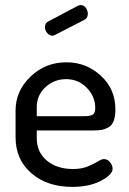

<svg xmlns="http://www.w3.org/2000/svg" viewBox="-20 -724 505 752"><path d="M310 -646 197 -588Q189 -584 186 -584Q174 -584 165 -594.5Q156 -605 156 -618Q156 -633 169 -640L286 -702Q292 -704 296 -704Q308 -704 316 -693.5Q324 -683 324 -670Q324 -653 310 -646ZM240 -480Q318 -480 375 -427.5Q432 -375 432 -296Q432 -267 425 -249.5Q418 -232 403.5 -224.5Q389 -217 376.5 -215Q364 -213 343 -213H124V-183Q124 -128 163.5 -95Q203 -62 266 -62Q299 -62 323.5 -72Q348 -82 363 -91.5Q378 -101 387 -101Q401 -101 411 -88.5Q421 -76 421 -63Q421 -40 375.5 -16Q330 8 263 8Q165 8 103 -45.5Q41 -99 41 -186V-291Q41 -368 99.5 -424Q158 -480 240 -480ZM124 -269H309Q335 -269 344 -275.5Q353 -282 353 -301Q353 -346 320 -380Q287 -414 239 -414Q192 -414 158 -382.5Q124 -351 124 -305Z"/></svg>

Font: Dosis
Style: Medium
Weight: 500
Designer: Edgar Tolentino, Pablo Impallari, Igino Marini
Foundry: Edgar Tolentino, Pablo Impallari, Igino Marini
Version: Version 1.007